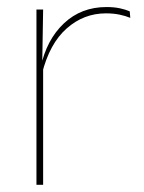

<svg xmlns="http://www.w3.org/2000/svg" viewBox="-20 -512 400 532"><path d="M96.5 -308.5 87 -320.5 92.5 -325Q109 -402 157 -447.2Q205 -492.5 275 -492.5Q296 -492.5 312.2 -489Q328.5 -485.5 339.5 -480.5L341 -462.5Q328 -468 311 -471.5Q294 -475 273.5 -475Q212 -475 164.8 -433.2Q117.5 -391.5 96.5 -308.5ZM81 0V-485.5H99.5L97 -335L99.5 -332.5V0Z"/></svg>

Font: Anek Bangla Thin
Style: Regular
Weight: 250
Designer: Sulekha Rajkumar (Bangla), Yesha Goshar (Latin)
Foundry: Ek Type
Version: Version 1.003